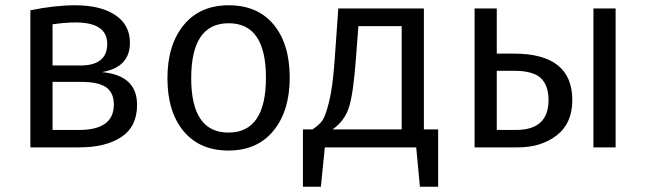

<svg xmlns="http://www.w3.org/2000/svg" viewBox="-20 -558 2446 727"><path d="M366 -285Q499 -273 499 -161Q499 -79 440 -39.5Q381 0 280 0H95V-519Q187 -538 265 -538Q361 -538 416.5 -501Q472 -464 472 -396Q472 -303 366 -285ZM266 -473Q228 -473 179 -466V-310H284Q386 -310 386 -392Q386 -473 266 -473ZM280 -66Q411 -66 411 -162Q411 -207 382 -227.5Q353 -248 286 -248H179V-66Z M846 -538Q956 -538 1016.5 -464.5Q1077 -391 1077 -264Q1077 -138 1015.5 -63Q954 12 845 12Q736 12 675 -61.5Q614 -135 614 -262Q614 -388 675.5 -463Q737 -538 846 -538ZM846 -470Q704 -470 704 -262Q704 -56 845 -56Q987 -56 987 -264Q987 -470 846 -470Z M1585 -68H1639V149H1570L1556 0H1210L1195 149H1127V-68H1163Q1188 -84 1200.5 -101.5Q1213 -119 1226.5 -174.5Q1240 -230 1247 -329L1261 -526H1585ZM1501 -68V-459H1337L1328 -340Q1318 -202 1301 -150.5Q1284 -99 1239 -68Z M1926 -355Q2147 -355 2147 -179Q2147 -91 2088 -45.5Q2029 0 1942 0H1777V-526H1861V-355ZM2227 -526H2311V0H2227ZM1934 -66Q2057 -66 2057 -179Q2057 -235 2027.5 -262.5Q1998 -290 1926 -290H1861V-66Z"/></svg>

Font: FiraGO Book
Style: Regular
Weight: 350
Designer: bBox Type
Foundry: bBox Type GmbH
Version: Version 1.001;PS 001.001;hotconv 1.0.88;makeotf.lib2.5.64775